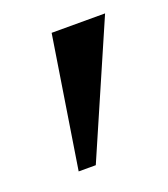

<svg xmlns="http://www.w3.org/2000/svg" viewBox="-66 -883 324 371"><g transform="rotate(-20 96.0 -698.0)"><path d="M79.1 -833.5H189L71.8 -564H36.6Z"/></g></svg>

Font: Mako
Style: Regular
Weight: 400
Designer: vernon adams
Foundry: vernon adams
Version: Version 1.000